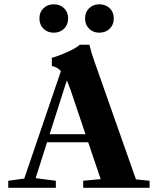

<svg xmlns="http://www.w3.org/2000/svg" viewBox="-20 -888 750 908"><path d="M449.7 -733.4Q420.4 -733.4 401.4 -752.2Q382.3 -771 382.3 -801.3Q382.3 -830.6 401.4 -849.1Q420.4 -867.7 449.7 -867.7Q479.5 -867.7 498.8 -849.1Q518.1 -830.6 518.1 -801.3Q518.1 -771 498.8 -752.2Q479.5 -733.4 449.7 -733.4ZM234.4 -733.4Q204.6 -733.4 185.5 -752.2Q166.5 -771 166.5 -801.3Q166.5 -830.6 185.8 -849.1Q205.1 -867.7 234.4 -867.7Q263.7 -867.7 283 -849.1Q302.2 -830.6 302.2 -801.3Q302.2 -771 283 -752.2Q263.7 -733.4 234.4 -733.4ZM19 0V-33.2L94.7 -43.5L268.1 -551.8Q250 -571.8 225.1 -575.7V-614.7Q251.5 -621.1 297.4 -641.6Q343.3 -662.1 356.9 -676.3H402.8Q412.6 -635.3 426.8 -596.7L623 -39.6L687.5 -33.2V0H373.5V-33.2L456.1 -41L397 -215.3H202.6L148.4 -45.4L244.1 -33.2V0ZM314 -461.9Q303.7 -490.7 295.9 -507.3L214.8 -253.4H384.3Z"/></svg>

Font: Elstob 10pt
Style: Bold
Weight: 700
Designer: Peter S. Baker
Version: Version 1.015